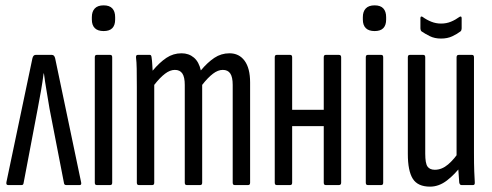

<svg xmlns="http://www.w3.org/2000/svg" viewBox="-20 -691 1836 717"><path d="M10 0Q2 0 4 -11L101 -473Q104 -486 113 -486H174Q183 -486 186 -473L283 -10Q285 0 278 0H227Q220 0 219 -7L165 -285Q160 -316 154 -351Q148 -386 144 -417H143Q139 -386 133 -351.5Q127 -317 121 -286L68 -7Q67 0 61 0Z M341 0Q334 0 334 -9V-477Q334 -486 341 -486H392Q399 -486 399 -477V-9Q399 0 392 0ZM367 -575Q345 -575 334 -586Q323 -597 323 -618V-627Q323 -648 334 -659.5Q345 -671 367 -671Q389 -671 399.5 -659.5Q410 -648 410 -627V-618Q410 -597 399.5 -586Q389 -575 367 -575Z M498 0Q491 0 491 -9V-366Q491 -408 490.5 -434.5Q490 -461 488 -475Q487 -486 494 -486H540Q545 -486 546 -477Q548 -464 548.5 -452Q549 -440 550 -427Q576 -458 601.5 -475Q627 -492 658 -492Q685 -492 704 -476Q723 -460 730 -428Q755 -458 780.5 -475Q806 -492 837 -492Q873 -492 893.5 -464Q914 -436 914 -383V-9Q914 0 907 0H856Q849 0 849 -9V-374Q849 -403 840 -416.5Q831 -430 812 -430Q794 -430 775 -415.5Q756 -401 735 -374V-9Q735 0 728 0H677Q670 0 670 -9V-374Q670 -403 661 -416.5Q652 -430 633 -430Q615 -430 596 -415.5Q577 -401 556 -374V-9Q556 0 549 0Z M1196 0Q1189 0 1189 -9V-477Q1189 -486 1196 -486H1246Q1254 -486 1254 -477V-9Q1254 0 1246 0ZM1013 0Q1006 0 1006 -9V-477Q1006 -486 1013 -486H1064Q1071 -486 1071 -477V-9Q1071 0 1064 0ZM1064 -220V-281H1202V-220Z M1353 0Q1346 0 1346 -9V-477Q1346 -486 1353 -486H1404Q1411 -486 1411 -477V-9Q1411 0 1404 0ZM1379 -575Q1357 -575 1346 -586Q1335 -597 1335 -618V-627Q1335 -648 1346 -659.5Q1357 -671 1379 -671Q1401 -671 1411.5 -659.5Q1422 -648 1422 -627V-618Q1422 -597 1411.5 -586Q1401 -575 1379 -575Z M1586 6Q1540 6 1521.5 -23.5Q1503 -53 1503 -116V-477Q1503 -486 1510 -486H1561Q1568 -486 1568 -477V-117Q1568 -81 1576.5 -69Q1585 -57 1604 -57Q1630 -57 1653.5 -77Q1677 -97 1699 -131L1705 -75Q1679 -40 1649 -17Q1619 6 1586 6ZM1703 0Q1697 0 1695 -9Q1693 -30 1691.5 -58.5Q1690 -87 1690 -101L1685 -107V-477Q1685 -486 1693 -486H1743Q1750 -486 1750 -477V-120Q1750 -78 1751 -51.5Q1752 -25 1753 -11Q1754 0 1747 0ZM1627 -547Q1603 -547 1585 -556Q1567 -565 1554 -574Q1550 -578 1550 -585V-623Q1550 -628 1552.5 -629Q1555 -630 1558 -628Q1573 -617 1590.5 -610Q1608 -603 1627 -603Q1647 -603 1664 -610Q1681 -617 1696 -628Q1699 -630 1701.5 -629Q1704 -628 1704 -623V-585Q1704 -578 1700 -574Q1687 -564 1669 -555.5Q1651 -547 1627 -547Z"/></svg>

Font: Sofia Sans Extra Condensed
Style: Regular
Weight: 400
Designer: Botio Nikoltchev, Ani Petrova
Foundry: lettersoup
Version: Version 4.101